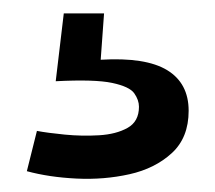

<svg xmlns="http://www.w3.org/2000/svg" viewBox="-20 -25 321 286"><path d="M20 230 35 170Q51 173 76.5 175.5Q102 178 127.5 176.5Q153 175 170 165.5Q187 156 187 134Q187 124 180 114Q173 104 147 98.5Q121 93 63 96L75 -5H135L130 64Q197 60 229 79.5Q261 99 261 140Q261 180 236 203Q211 226 173 234.5Q135 243 94 241Q53 239 20 230Z"/></svg>

Font: Bricolage Grotesque 12pt Medium
Style: Regular
Weight: 500
Designer: Mathieu Triay
Foundry: Atelier Triay
Version: Version 1.001; ttfautohint (v1.8.4.7-5d5b);gftools[0.9.33.de